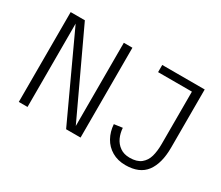

<svg xmlns="http://www.w3.org/2000/svg" viewBox="-120 -978 1472 1277"><g transform="rotate(30 616.0 -340.0)"><path d="M106.9 0V-689.9H215.8L515.1 -50.8V-689.9H581.1V0H470.2L173.8 -640.1V0ZM728 -188 792 -196.8Q794.4 -157.7 809.8 -123.8Q825.2 -89.8 855.5 -68.4Q885.7 -46.9 930.2 -46.9Q985.4 -46.9 1016.1 -71.5Q1046.9 -96.2 1058.3 -137Q1069.8 -177.7 1069.8 -233.9V-634.8H810.1V-689.9H1136.2V-244.1Q1136.2 -122.1 1086.9 -56.2Q1037.6 9.8 930.2 9.8Q870.6 9.8 826.2 -16.4Q781.7 -42.5 756.8 -87.4Q731.9 -132.3 728 -188Z"/></g></svg>

Font: Acari Sans Light
Style: Regular
Weight: 300
Designer: Alfredo Marco Pradil and Stefan Peev
Foundry: Hanken Design Co.
Version: Version 1.045;January 11, 2019;FontCreator 11.5.0.2425 64-bi